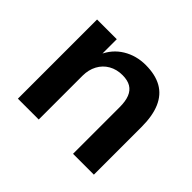

<svg xmlns="http://www.w3.org/2000/svg" viewBox="-117 -676 847 847"><g transform="rotate(45 307.0 -252.0)"><path d="M71 0V-494H194V-394H189Q212 -447 259 -475.5Q306 -504 365 -504Q425 -504 465 -481.5Q505 -459 525 -413Q545 -367 545 -297V0H415V-291Q415 -328 405.5 -352Q396 -376 376 -388Q356 -400 324 -400Q288 -400 260 -384Q232 -368 216.5 -339Q201 -310 201 -273V0Z"/></g></svg>

Font: Nunito Sans 10pt
Style: Bold
Weight: 700
Designer: Vernon Adams
Foundry: Vernon Adams
Version: Version 3.101;gftools[0.9.27]